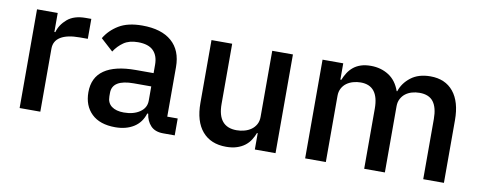

<svg xmlns="http://www.w3.org/2000/svg" viewBox="-52 -758 2491 996"><g transform="rotate(10 1193.0 -260.0)"><path d="M78 0V-520H187V-420H192Q203 -460 238 -490Q273 -520 335 -520H364V-415H321Q256 -415 221.5 -394Q187 -373 187 -332V0Z M834 0Q791 0 768 -24.5Q745 -49 740 -87H735Q720 -38 680 -13Q640 12 583 12Q502 12 458.5 -30Q415 -72 415 -143Q415 -221 471.5 -260Q528 -299 637 -299H731V-343Q731 -391 705 -417Q679 -443 624 -443Q578 -443 549 -423Q520 -403 500 -372L435 -431Q461 -475 508 -503.5Q555 -532 631 -532Q732 -532 786 -485Q840 -438 840 -350V-89H895V0ZM614 -71Q665 -71 698 -93.5Q731 -116 731 -154V-229H639Q526 -229 526 -159V-141Q526 -106 549.5 -88.5Q573 -71 614 -71Z M1317 -86H1313Q1306 -67 1294.5 -49Q1283 -31 1265.5 -17.5Q1248 -4 1223.5 4Q1199 12 1167 12Q1086 12 1041.5 -40Q997 -92 997 -189V-520H1106V-203Q1106 -82 1206 -82Q1227 -82 1247 -87.5Q1267 -93 1282.5 -104Q1298 -115 1307.5 -132Q1317 -149 1317 -172V-520H1426V0H1317Z M1582 0V-520H1691V-434H1696Q1704 -454 1715.5 -472Q1727 -490 1743.5 -503.5Q1760 -517 1782.5 -524.5Q1805 -532 1835 -532Q1888 -532 1929 -506Q1970 -480 1989 -426H1992Q2006 -470 2046 -501Q2086 -532 2149 -532Q2227 -532 2270 -479.5Q2313 -427 2313 -330V0H2204V-317Q2204 -377 2181 -407.5Q2158 -438 2108 -438Q2087 -438 2068 -432.5Q2049 -427 2034.5 -416Q2020 -405 2011 -388Q2002 -371 2002 -349V0H1893V-317Q1893 -438 1798 -438Q1778 -438 1758.5 -432.5Q1739 -427 1724 -416Q1709 -405 1700 -388Q1691 -371 1691 -349V0Z"/></g></svg>

Font: IBM Plex Sans Arabic Medium
Style: Regular
Weight: 500
Designer: Mike Abbink, Paul van der Laan, Pieter van Rosmalen, Wael Morcos, Khajak Apelian
Foundry: Bold Monday
Version: Version 1.1